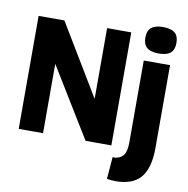

<svg xmlns="http://www.w3.org/2000/svg" viewBox="-101 -864 1146 1173"><g transform="rotate(10 472.0 -277.0)"><path d="M55 0V-701H215L480 -261V-700H630V1H470L206 -430V0ZM898 -544V-28Q898 83 856.5 143Q815 203 720 211Q709 212 695 212Q681 212 666.5 210.5Q652 209 639 207L650 70Q658 71 664 71Q670 71 676 69Q707 62 721 37.5Q735 13 735 -37V-544ZM817 -602Q767 -602 743.5 -622Q720 -642 720 -684Q720 -726 743.5 -746Q767 -766 817 -766Q867 -766 890 -746Q913 -726 913 -684Q913 -642 890 -622Q867 -602 817 -602Z"/></g></svg>

Font: Georama ExtraCondensed Thin
Style: Bold
Weight: 700
Version: Version 1.001